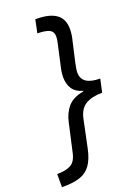

<svg xmlns="http://www.w3.org/2000/svg" viewBox="-200 -780 713 1003"><g transform="rotate(-20 156.5 -278.0)"><path d="M-37 158V85Q11 85 39 70Q67 55 77 8L112 -148Q123 -199 152 -231.5Q181 -264 239 -274V-277Q200 -288 182.5 -314.5Q165 -341 165 -380Q165 -394 167.5 -410.5Q170 -427 174 -443L197 -546Q200 -559 202 -570.5Q204 -582 204 -592Q204 -621 181 -631Q158 -641 117 -641L132 -714H138Q210 -714 247.5 -687.5Q285 -661 285 -604Q285 -588 282.5 -571.5Q280 -555 275 -536L251 -430Q248 -414 245.5 -401.5Q243 -389 243 -377Q243 -307 345 -307L329 -234Q271 -234 236.5 -213Q202 -192 191 -141L158 16Q146 72 123 103Q100 134 63 146Q26 158 -30 158Z"/></g></svg>

Font: Noto IKEA Latin
Style: Italic
Weight: 400
Italic angle: -12°
Designer: Monotype Design Team
Foundry: Monotype Imaging Inc.
Version: Version 1.0